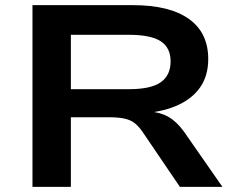

<svg xmlns="http://www.w3.org/2000/svg" viewBox="-20 -725 913 745"><path d="M106 0V-705H496Q638 -705 713 -651.5Q788 -598 788 -496Q788 -430 755.5 -384.5Q723 -339 662 -313.5Q601 -288 515 -284L524 -293L560 -292Q601 -290 633.5 -271.5Q666 -253 694 -214L843 0H678L534 -212Q519 -234 503.5 -246.5Q488 -259 464.5 -264.5Q441 -270 403 -270H255V0ZM255 -379H481Q566 -379 604 -406Q642 -433 642 -487Q642 -540 603.5 -565Q565 -590 479 -590H255Z"/></svg>

Font: Nunito Sans 10pt Expanded
Style: Bold
Weight: 700
Width: 7
Designer: Vernon Adams
Foundry: Vernon Adams
Version: Version 3.101;gftools[0.9.27]